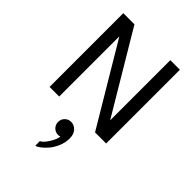

<svg xmlns="http://www.w3.org/2000/svg" viewBox="-307 -857 1344 1344"><g transform="rotate(45 365.0 -184.5)"><path d="M370.1 65.9Q399.9 65.9 422.4 89.4Q444.8 112.8 444.8 155.8Q444.8 196.3 428 236.1Q411.1 275.9 388.4 302Q365.7 328.1 343.8 344.5Q321.8 360.8 310.1 360.8V315.9Q331.1 309.1 358.4 266.4Q385.7 223.6 389.6 192.4Q378.4 195.8 370.1 195.8Q342.8 195.8 324 177Q305.2 158.2 305.2 130.9Q305.2 103.5 324 84.7Q342.8 65.9 370.1 65.9ZM89.8 0V-730H105H185.1H200.2L555.2 -134.3V-730H649.9V0H634.8H555.2H540L185.1 -595.7V0Z"/></g></svg>

Font: Miedinger*
Style: Book
Weight: 400
Version: Version 001.000